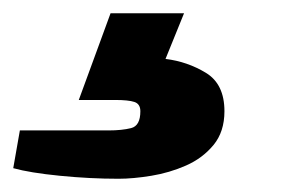

<svg xmlns="http://www.w3.org/2000/svg" viewBox="-101 -59 426 290"><path d="M78 211Q35 211 -10.5 206.5Q-56 202 -81 195L-71 138H63Q83 138 97 134.5Q111 131 111 109Q111 98 102 95Q93 92 73 92H18L66 -39H177L149 30Q182 34 210 51Q238 68 238 109Q238 140 221.5 160Q205 180 180 191Q155 202 127.5 206.5Q100 211 78 211Z"/></svg>

Font: Archivo Expanded Black
Style: Italic
Weight: 900
Width: 7
Italic angle: -10°
Designer: Hector Gatti
Foundry: Omnibus-Type
Version: Version 2.001